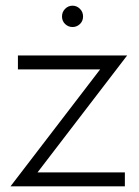

<svg xmlns="http://www.w3.org/2000/svg" viewBox="-20 -655 488 675"><path d="M332 -411 17 0H419V-49H112L427 -460H43V-411ZM198 -597Q198 -581 209 -570.5Q220 -560 235 -560Q250 -560 261 -570.5Q272 -581 272 -597Q272 -613 261 -624Q250 -635 235 -635Q220 -635 209 -624Q198 -613 198 -597Z"/></svg>

Font: Jost-300-LightPL
Style: Regular
Weight: 300
Version: Version 3.300; ttfautohint (v0.97) -l 8 -r 50 -G 200 -x 14 -